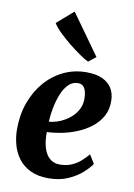

<svg xmlns="http://www.w3.org/2000/svg" viewBox="-96 -930 699 1003"><g transform="rotate(10 253.5 -429.0)"><path d="M454 -103.5Q440.5 -82.5 410.8 -55.5Q381 -28.5 336.2 -8.5Q291.5 11.5 232.5 11.5Q176 11.5 136.8 -7.5Q97.5 -26.5 73.2 -58.5Q49 -90.5 38 -130.5Q27 -170.5 27 -211.5Q26.5 -288 49.8 -353Q73 -418 114.5 -466.2Q156 -514.5 212 -541.5Q268 -568.5 333 -568.5Q386 -568.5 419.5 -552.5Q453 -536.5 469.2 -508.8Q485.5 -481 486 -446.5Q487.5 -398.5 467.8 -362.5Q448 -326.5 414.8 -300.8Q381.5 -275 341 -258.5Q300.5 -242 259.2 -234Q218 -226 183 -225Q182.5 -189 188.2 -160.2Q194 -131.5 206 -111.2Q218 -91 236.2 -80.2Q254.5 -69.5 278 -69.5Q314.5 -69.5 342 -81.8Q369.5 -94 390 -112.5Q410.5 -131 425.5 -149.5ZM300.5 -505Q270.5 -505 249.2 -483.5Q228 -462 214.2 -427.8Q200.5 -393.5 193 -354.5Q185.5 -315.5 183.5 -280Q202.5 -281 225 -288Q247.5 -295 269.2 -308Q291 -321 309 -339.5Q327 -358 337.2 -382.2Q347.5 -406.5 346 -435.5Q345 -470 333.5 -487.5Q322 -505 300.5 -505ZM331 -624.5Q315.5 -631.5 286.8 -651Q258 -670.5 226 -696.2Q194 -722 167.5 -748Q141 -774 129.5 -794L217 -870L370.5 -655.5Z"/></g></svg>

Font: Merriweather 24pt ExtraBold
Style: Italic
Weight: 800
Italic angle: -7.8°
Version: Version 2.101